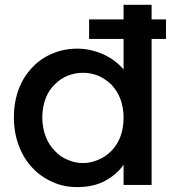

<svg xmlns="http://www.w3.org/2000/svg" viewBox="-20 -760 718 789"><path d="M37.1 -277.8Q37.1 -340.8 57.1 -394Q76.2 -444.8 112.8 -482.9Q147 -520 195.8 -540Q242.7 -560.1 297.9 -560.1Q350.6 -560.1 403.8 -537.1Q456.1 -513.2 487.8 -474.1V-600.1H346.2V-680.2H487.8V-740.2H603V-680.2H662.1V-600.1H603V0H487.8V-83Q461.4 -44.4 414.1 -18.1Q366.2 8.8 296.9 8.8Q241.2 8.8 195.8 -12.2Q147 -33.7 112.8 -70.8Q77.6 -107.4 57.1 -162.1Q37.1 -215.3 37.1 -277.8ZM153.8 -277.8Q153.8 -235.4 168 -198.2Q181.2 -164.1 206.1 -139.2Q229 -114.7 258.8 -103Q289.1 -89.8 320.8 -89.8Q352.5 -89.8 382.8 -103Q412.6 -114.7 437 -139.2Q461.4 -163.6 474.1 -196.8Q487.8 -232.4 487.8 -275.9Q487.8 -319.3 474.1 -355Q461.9 -386.2 437 -413.1Q412.6 -436 382.8 -449.2Q353 -460.9 320.8 -460.9Q289.1 -460.9 258.8 -449.2Q230 -438 206.1 -414.1Q180.7 -390.1 168 -356.9Q153.8 -319.8 153.8 -277.8Z"/></svg>

Font: PoppinsZ Medium
Style: Regular
Weight: 500
Designer: Ninad Kale (Devanagari), Jonny Pinhorn (Latin)
Foundry: Indian Type Foundry
Version: Version 3.002;FEAKit 1.0